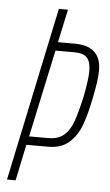

<svg xmlns="http://www.w3.org/2000/svg" viewBox="-51 -723 432 757"><g transform="rotate(5 165.0 -344.0)"><path d="M151 -688H187L159 -557H225Q330 -557 330 -460Q330 -437 325.5 -408.5Q321 -380 315 -350Q302 -284 286 -241Q270 -198 239 -170.5Q208 -143 158 -143H70L40 0H6ZM278 -350Q292 -420 292 -455Q292 -490 277.5 -506.5Q263 -523 227 -523H152L78 -177H154Q193 -177 216 -197Q239 -217 251.5 -252.5Q264 -288 278 -350Z"/></g></svg>

Font: Saira Ultra Condensed Thin
Style: Italic
Weight: 100
Width: 1
Italic angle: -12°
Designer: Hector Gatti with collaboration of the Omnibus-Type team
Foundry: Omnibus-Type
Version: Version 1.001; ttfautohint (v1.8)